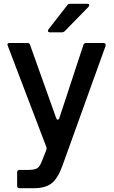

<svg xmlns="http://www.w3.org/2000/svg" viewBox="-20 -783 597 1009"><path d="M83 206Q70 206 70 193V123Q70 110 83 110H127Q159 110 174 102Q189 94 201 62L223 6Q225 0 225 -2Q225 -6 223 -12L21 -542L19 -548Q19 -557 30 -557H124Q135 -557 138 -547L275 -163Q278 -154 283 -154Q289 -154 292 -163L418 -546Q421 -557 433 -557H524Q531 -557 534 -553Q537 -549 535 -542L308 88Q284 155 251 180.5Q218 206 158 206ZM243 -613Q232 -613 232 -621Q232 -625 235 -629L333 -755Q338 -763 349 -763H438Q449 -763 449 -756Q449 -751 445 -747L321 -620Q314 -613 305 -613Z"/></svg>

Font: Open Sauce Two Medium
Style: Regular
Weight: 500
Designer: Alfredo Marco Pradil
Foundry: Creative Sauce Fz LLC
Version: Version 1.477